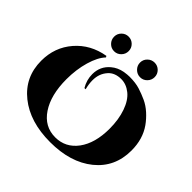

<svg xmlns="http://www.w3.org/2000/svg" viewBox="-221 -1138 1373 1373"><g transform="rotate(45 465.5 -451.5)"><path d="M382.5 -791Q361 -769 330.5 -769Q300 -769 278.5 -791Q257 -813 257 -843.5Q257 -874 278.5 -895.5Q300 -917 330.5 -917Q361 -917 382.5 -895.5Q404 -874 404 -843.5Q404 -813 382.5 -791ZM645.5 -791Q624 -769 593.5 -769Q563 -769 541 -791Q519 -813 519 -843.5Q519 -874 541 -895.5Q563 -917 593.5 -917Q624 -917 645.5 -895.5Q667 -874 667 -843.5Q667 -813 645.5 -791ZM367 -433Q336 -485 336 -543Q336 -623 396 -673Q432 -704 485 -714Q518 -719 538 -719Q599 -719 642 -705.5Q685 -692 725 -673.5Q765 -655 800.5 -623Q836 -591 863 -553Q921 -471 921 -355Q921 -187 796.5 -86.5Q672 14 467 14Q262 14 136 -87Q10 -188 10 -353Q10 -489 94.5 -586.5Q179 -684 315 -707L321 -697Q280 -654 255.5 -569.5Q231 -485 231 -387Q231 -228 295 -132Q359 -36 468 -36Q572 -36 636 -122Q700 -209 700 -355Q700 -447 674.5 -520Q649 -593 604 -629Q559 -665 508 -665Q444 -665 409 -626Q368 -581 368 -514Q368 -476 379 -433Z"/></g></svg>

Font: Cinzel Decorative Black
Style: Regular
Weight: 900
Designer: Natanael Gama
Version: Version 1.002;PS 001.002;hotconv 1.0.56;makeotf.lib2.0.21325